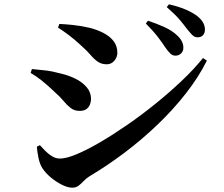

<svg xmlns="http://www.w3.org/2000/svg" viewBox="-20 -834 1040 890"><path d="M793 -576Q780 -576 769.5 -586Q759 -596 747 -613Q733 -635 711 -663.5Q689 -692 656 -725L666 -738Q708 -724 743 -708Q778 -692 801 -670Q817 -655 823.5 -641Q830 -627 830 -613Q830 -597 819.5 -586.5Q809 -576 793 -576ZM315 36Q294 36 267 22.5Q240 9 215.5 -11.5Q191 -32 176 -55Q164 -74 158 -104Q152 -134 151 -154L165 -161Q175 -150 189.5 -135Q204 -120 221.5 -109.5Q239 -99 258 -99Q287 -99 335 -119Q383 -139 443 -174Q503 -209 569 -254.5Q635 -300 700 -352.5Q765 -405 822 -459Q879 -513 921 -565L939 -553Q901 -477 842.5 -402Q784 -327 711 -257Q638 -187 557 -126Q476 -65 395 -17Q379 -7 367.5 5.5Q356 18 344 27Q332 36 315 36ZM349 -320Q325 -320 308 -333Q291 -346 275 -365.5Q259 -385 235 -406Q201 -439 173 -461Q145 -483 122 -496L128 -514Q159 -511 190.5 -507.5Q222 -504 262 -493Q298 -485 330 -469Q362 -453 382 -429.5Q402 -406 402 -375Q402 -364 397.5 -351Q393 -338 381.5 -329Q370 -320 349 -320ZM475 -536Q451 -536 434 -547.5Q417 -559 400 -579Q383 -599 356 -623Q327 -650 300 -670.5Q273 -691 249 -706L255 -723Q280 -722 315.5 -718.5Q351 -715 396 -705Q431 -696 460 -681Q489 -666 506.5 -643.5Q524 -621 524 -589Q524 -569 510 -552.5Q496 -536 475 -536ZM896 -661Q882 -661 871 -672Q860 -683 845 -702Q832 -720 811.5 -744Q791 -768 753 -801L763 -814Q807 -804 840 -790Q873 -776 895 -759Q930 -731 930 -697Q930 -681 921 -671Q912 -661 896 -661Z"/></svg>

Font: Noto Serif HK ExtraLight
Style: Bold
Weight: 700
Version: Version 2.002-H1;hotconv 1.1.0;makeotfexe 2.6.0